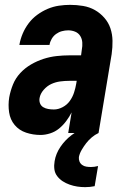

<svg xmlns="http://www.w3.org/2000/svg" viewBox="-20 -548 540 791"><path d="M147 8Q116 8 87.5 -1.5Q59 -11 40.5 -33Q22 -55 17.5 -85.5Q13 -116 18 -147Q23 -174 33.5 -200Q44 -226 63.5 -247Q83 -268 108 -282.5Q133 -297 159.5 -305.5Q186 -314 213 -317Q240 -320 266 -320H314L317 -343Q320 -358 319 -373Q318 -388 310.5 -400Q303 -412 289.5 -417.5Q276 -423 261 -423Q248 -423 235 -419.5Q222 -416 211 -408Q200 -400 193 -388Q186 -376 184 -363H60V-364Q64 -387 73.5 -409.5Q83 -432 98 -452Q113 -472 133.5 -487Q154 -502 176.5 -511.5Q199 -521 222.5 -524.5Q246 -528 269 -528Q296 -528 322.5 -523.5Q349 -519 371 -506.5Q393 -494 410 -474.5Q427 -455 435 -431Q443 -407 443.5 -380Q444 -353 440 -325L386 0H261L275 -85Q266 -67 253 -49.5Q240 -32 223.5 -18.5Q207 -5 186.5 1.5Q166 8 147 8ZM202 -97Q220 -97 238 -106.5Q256 -116 267.5 -132Q279 -148 285 -166.5Q291 -185 294 -203L296 -215H266Q247 -215 228 -212.5Q209 -210 191.5 -202Q174 -194 160 -178Q146 -162 143 -144Q141 -132 145 -122Q149 -112 158 -106.5Q167 -101 178.5 -99Q190 -97 202 -97ZM331 223Q314 223 298 220.5Q282 218 266.5 212.5Q251 207 238 198.5Q225 190 215.5 177.5Q206 165 204 149Q202 133 205 116Q210 85 229 57Q248 29 274.5 9Q301 -11 331.5 -23.5Q362 -36 392 -40L386 0Q371 7 358 18Q345 29 335 42Q325 55 316.5 69.5Q308 84 305 99Q304 109 307.5 117.5Q311 126 318.5 131.5Q326 137 335.5 138.5Q345 140 355 140Q362 140 369 139Q376 138 384 136L370 219Q360 221 350.5 222Q341 223 331 223Z"/></svg>

Font: Iosevka Extrabold Oblique
Style: Regular
Weight: 800
Italic angle: -9°
Monospace: yes
Designer: Belleve Invis
Foundry: Belleve Invis
Version: Version 32.5.0; ttfautohint (v1.8.4)